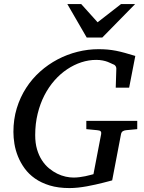

<svg xmlns="http://www.w3.org/2000/svg" viewBox="-20 -936 728 972"><path d="M618.2 -276.9Q608.4 -275.9 601.8 -271.7Q595.2 -267.6 592.8 -257.8L547.9 -22.9Q543 -21.5 530.8 -18.3Q518.6 -15.1 501.5 -10.7Q484.4 -6.3 463.6 -1.7Q442.9 2.9 420.4 7.1Q397.9 11.2 375.2 13.7Q352.5 16.1 332 16.1Q274.9 16.1 231.7 2.9Q188.5 -10.3 157 -32.5Q125.5 -54.7 104.5 -83.7Q83.5 -112.8 70.8 -144.5Q58.1 -176.3 53 -208Q47.9 -239.7 47.9 -268.1Q47.9 -332 64.9 -387.9Q82 -443.8 112.1 -490.5Q142.1 -537.1 182.9 -573.5Q223.6 -609.9 271.7 -635.3Q319.8 -660.6 372.6 -673.8Q425.3 -687 479 -687Q503.4 -687 524.7 -685.1Q545.9 -683.1 567.4 -679Q588.9 -674.8 612.5 -668.2Q636.2 -661.6 665 -652.8L633.8 -492.2H565.9L568.8 -584Q569.8 -595.2 564.5 -602.3Q559.1 -609.4 549.8 -611.8Q547.9 -612.3 541.5 -615.7Q535.2 -619.1 524.7 -623Q514.2 -627 499.5 -629.9Q484.9 -632.8 466.8 -632.8Q429.2 -632.8 391.8 -620.6Q354.5 -608.4 320.1 -585.4Q285.6 -562.5 256.1 -529.1Q226.6 -495.6 204.8 -453.4Q183.1 -411.1 170.7 -360.4Q158.2 -309.6 158.2 -252Q158.2 -211.4 167.5 -179.9Q176.8 -148.4 192.4 -124.5Q208 -100.6 228 -84Q248 -67.4 269.5 -56.9Q291 -46.4 312.5 -41.7Q334 -37.1 352.1 -37.1Q367.2 -37.1 382.6 -39.1Q397.9 -41 411.6 -43.9Q425.3 -46.9 436.3 -49.8Q447.3 -52.7 453.1 -54.2L492.2 -257.8Q493.7 -266.1 489.7 -271Q485.8 -275.9 472.2 -276.9L417 -282.2V-324.2H674.8V-282.2ZM498 -746.1H418.9L320.8 -915.5H391.1L474.1 -823.2L592.8 -915.5H664.1Z"/></svg>

Font: Charis SIL APac
Style: Italic
Weight: 400
Italic angle: -11°
Foundry: SIL International
Version: Version 5.000